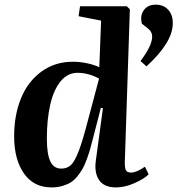

<svg xmlns="http://www.w3.org/2000/svg" viewBox="-20 -794 782 828"><path d="M611.8 -507.8 585.9 -530.8Q636.2 -597.2 636.2 -636.2Q636.2 -657.7 617.2 -671.9L591.8 -691.9Q583 -726.1 600.1 -750Q617.2 -773.9 651.9 -773.9Q685.5 -773.9 705.6 -751.7Q725.6 -729.5 725.1 -692.9Q725.1 -611.8 611.8 -507.8ZM540 -753.9 518.1 -90.8Q518.1 -68.8 523.4 -59.3Q528.8 -49.8 544.9 -49.8Q569.3 -49.8 605 -75.2L621.1 -42Q601.6 -22.9 560.3 -4.4Q519 14.2 480 14.2Q429.2 14.2 407.7 -17.1Q386.2 -48.3 393.1 -100.1L423.8 -327.1L415 -329.1L380.9 -196.8Q373.5 -167.5 367.9 -148.2Q362.3 -128.9 353.3 -104.5Q344.2 -80.1 335.2 -64.5Q326.2 -48.8 312.7 -32.5Q299.3 -16.1 283.9 -6.8Q268.6 2.4 247.8 8.3Q227.1 14.2 202.1 14.2Q125 14.2 83 -46.4Q41 -106.9 41 -206.1Q41 -297.9 70.6 -370.1Q100.1 -442.4 158.4 -485.1Q216.8 -527.8 294.9 -527.8Q325.7 -527.8 357.4 -520.8Q389.2 -513.7 408.2 -503.9L416 -705.1L318.8 -724.1L325.2 -767.1H526.9ZM244.1 -66.9Q270 -66.9 286.4 -82.8Q302.7 -98.6 319.8 -143.3Q336.9 -188 360.8 -280.8L407.2 -455.1Q361.3 -480 314 -480Q271.5 -480 241.5 -443.4Q211.4 -406.7 196.8 -343.3Q182.1 -279.8 182.1 -195.8Q182.1 -130.4 196.8 -98.6Q211.4 -66.9 244.1 -66.9Z"/></svg>

Font: Literata SemiBold
Style: Italic
Weight: 650
Italic angle: -2.39999°
Designer: Latin by Veronika Burian and Jose Scaglione. Greek by Irene Vlachou. Cyrillic by Vera Evstafieva
Foundry: TypeTogether
Version: Version 3.021